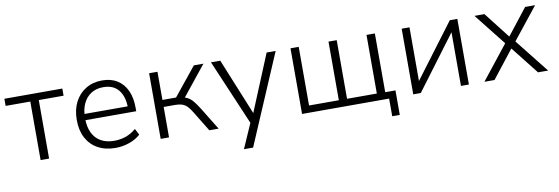

<svg xmlns="http://www.w3.org/2000/svg" viewBox="-52 -859 4087 1403"><g transform="rotate(-10 1992.0 -157.5)"><path d="M190 0V-434H7V-487H437V-434H253V0Z M746 8Q671 8 616 -22Q561 -52 531 -108Q501 -164 501 -242Q501 -318 530 -374.5Q559 -431 611.5 -463Q664 -495 732 -495Q799 -495 845 -466Q891 -437 915.5 -384Q940 -331 940 -257V-230H546V-276H903L885 -262Q885 -348 846.5 -396.5Q808 -445 733 -445Q679 -445 641 -420Q603 -395 583 -351Q563 -307 563 -249V-243Q563 -180 584.5 -135.5Q606 -91 647 -68Q688 -45 745 -45Q789 -45 829.5 -58.5Q870 -72 908 -104L932 -58Q899 -27 848.5 -9.5Q798 8 746 8Z M1081 0V-487H1143V-278H1244L1413 -487H1484L1297 -254L1277 -273Q1306 -269 1327 -258.5Q1348 -248 1367 -225.5Q1386 -203 1411 -163L1511 0H1442L1351 -149Q1333 -179 1316.5 -195.5Q1300 -212 1279 -219Q1258 -226 1227 -226H1143V0Z M1667 180 1754 -18V15L1540 -487H1609L1790 -44H1770L1953 -487H2020L1735 180Z M2776 131V0H2130V-487H2191V-52H2412V-487H2473V-52H2694V-487H2756V-51H2832V131Z M2955 0V-487H3013V-62H2993L3312 -487H3368V0H3309V-425H3329L3011 0Z M3483 0 3695 -268V-234L3495 -487H3569L3728 -283H3711L3871 -487H3945L3746 -237V-265L3956 0H3881L3710 -217H3728L3558 0Z"/></g></svg>

Font: Nunito Sans 11pt Light
Style: Regular
Weight: 300
Version: Version 3.101;gftools[0.9.27]